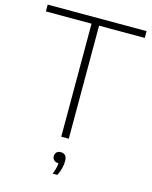

<svg xmlns="http://www.w3.org/2000/svg" viewBox="-139 -830 908 1145"><g transform="rotate(15 315.0 -257.0)"><path d="M292 0V-698H10V-740H620.5V-698H338.5V0ZM299.5 226Q308 205 312 188.2Q316 171.5 317 157H315.5Q298.5 157 288.8 147.5Q279 138 279 123Q279 108 288.2 98.8Q297.5 89.5 313.5 89.5Q352 89.5 352 135.5Q352 154 346.2 178.5Q340.5 203 328.5 226Z"/></g></svg>

Font: Encode Sans Expanded Expanded ExtraLight
Style: Regular
Weight: 200
Width: 7
Designer: Multiple Designers
Foundry: Impallari Type
Version: Version 3.000; ttfautohint (v1.8.3) -l 8 -r 50 -G 200 -x 14 